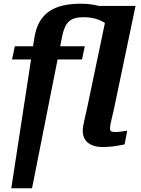

<svg xmlns="http://www.w3.org/2000/svg" viewBox="-20 -789 762 1037"><path d="M60 -539 45 -468H423L438 -539ZM430 -696Q465 -696 491.5 -689Q518 -682 537.5 -670.5Q557 -659 570 -644L620 -713Q605 -722 584 -732Q563 -742 537 -750.5Q511 -759 481 -764Q451 -769 417 -769Q363 -769 319.5 -759Q276 -749 244 -726.5Q212 -704 192.5 -668.5Q173 -633 165 -581L41 228H153L316 -594Q324 -632 337 -654Q350 -676 372 -686Q394 -696 430 -696ZM554 -700 451 -208Q443 -172 437.5 -148.5Q432 -125 429.5 -110Q427 -95 427 -83Q427 -54 440 -34.5Q453 -15 477 -5Q501 5 533 5Q556 5 577 3Q598 1 617.5 -2.5Q637 -6 653 -9L667 -83Q658 -82 646.5 -80Q635 -78 623.5 -77Q612 -76 599 -76Q586 -76 580 -80.5Q574 -85 574 -96Q574 -103 576 -114.5Q578 -126 583 -146.5Q588 -167 595 -198L712 -757H468Z"/></svg>

Font: Roboto Serif SemiBold
Style: Italic
Weight: 600
Italic angle: -10°
Version: Version 1.007